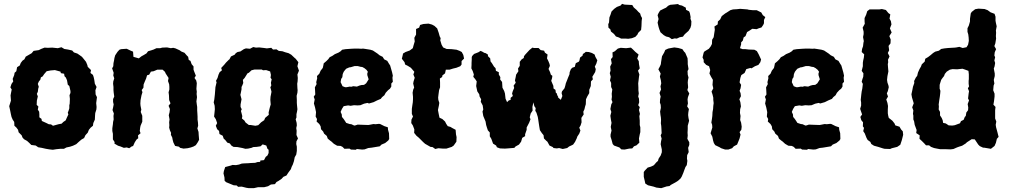

<svg xmlns="http://www.w3.org/2000/svg" viewBox="-20 -762 5262 1000"><path d="M255 18 237 16 219 13 197 8 179 5 166 -4 143 -7 132 -18 121 -28 105 -37 97 -46 93 -57 77 -73 74 -86 65 -98 55 -107 54 -127 46 -139 40 -153 37 -166 33 -186 28 -209 37 -238 35 -265 37 -276 41 -296 34 -307 40 -325 49 -338 46 -351 54 -371 56 -383 65 -391 69 -412 83 -421 88 -434 97 -446 107 -453 114 -467 133 -478 145 -485 155 -497 182 -501 194 -507 212 -514 229 -513 252 -514 281 -511 300 -516 315 -507 334 -504 356 -499 365 -489 383 -483 396 -474 407 -466 416 -455 428 -440 435 -423 437 -414 454 -397 451 -382 464 -372 468 -360 471 -346 474 -326 483 -309 477 -292 478 -270 485 -256 481 -225 483 -205 482 -192 476 -173 475 -159 474 -139 466 -121 464 -107 452 -97 443 -86 437 -71 425 -58 418 -43 404 -35 390 -23 377 -11 360 -3 345 2 326 6 313 13H294L274 15ZM256 -107 285 -115 301 -118 310 -127 322 -135 329 -151 336 -166 333 -175 337 -185 341 -198V-214L343 -222L344 -247L342 -266L347 -278V-288L341 -314L333 -321L329 -344L323 -358L316 -365L314 -378L297 -381L295 -389L266 -397L243 -395L223 -391L210 -376L202 -364L193 -359L190 -347L182 -337L177 -325L182 -310L179 -300L177 -284L172 -273L177 -260L172 -238L171 -216L180 -207L177 -191L184 -180L185 -166V-151L196 -143L198 -132L222 -121L234 -115L246 -114Z M592 -492 602 -503 611 -506 640 -508 661 -498 673 -493 675 -466 703 -458 717 -469 728 -475 743 -484 751 -495 768 -500 780 -504 795 -511H814L825 -514L850 -515L870 -511L882 -513L894 -510L916 -500L924 -494L941 -487L952 -474L960 -466L963 -450L972 -445L978 -428L988 -416V-399L992 -388L1000 -368L993 -356L1002 -343L1005 -329L1003 -299L1005 -284L1004 -273L1006 -256L1003 -234L1005 -218L1007 -205V-187L1008 -172L1009 -154V-139L1011 -124L1012 -107L1008 -93L1014 -75L1015 -58L1017 -34L1010 -21L1000 -6L988 1L974 6L957 10L936 12L918 8L912 2L892 -2L883 -20L879 -35L877 -46L870 -60L871 -70L865 -83L861 -97L862 -110L861 -125L863 -140L859 -162L863 -177L865 -194L858 -211L868 -224L861 -241L860 -266L858 -281L862 -296V-310L861 -323L855 -340L858 -356L843 -379L839 -388L827 -399H799L780 -391L766 -389L757 -373L746 -370L741 -353L734 -337L728 -322L727 -305L718 -293L722 -282L717 -266L712 -240L711 -222L712 -211L716 -191L713 -179L721 -159V-139V-128L712 -107L710 -97L708 -80L712 -68L699 -57L700 -42L691 -35L682 -21L673 -1L667 0L653 10L640 6L625 8L608 1L595 -3L576 -14L577 -22L568 -36V-65L565 -80V-94L568 -115L569 -127L572 -140L571 -158L573 -171L566 -189L569 -202L572 -218L569 -231V-246L575 -259L572 -281L571 -293V-309L569 -326L570 -338L575 -354L570 -369L572 -383L564 -406L570 -417L571 -433L574 -447L576 -460L580 -474Z M1276 218 1263 216 1239 210 1220 211 1213 204 1197 203 1158 187 1150 180 1149 162 1144 141 1146 129 1153 108 1183 100 1191 97 1209 98 1225 95 1239 90 1251 89 1275 88 1286 87 1309 86 1321 82 1335 81 1336 74 1355 72 1364 55 1373 48 1379 35V18L1373 13L1367 -4L1348 -10L1337 0L1317 3L1299 4L1290 8L1272 12L1258 13L1243 9L1217 4L1196 3L1185 -4L1177 -15L1164 -19L1153 -33L1145 -40L1140 -55L1123 -64L1121 -80L1111 -89L1104 -107L1111 -121L1104 -141L1095 -155L1097 -173L1099 -193L1098 -211L1093 -229L1096 -243L1099 -269L1101 -294L1102 -308L1108 -333L1105 -341L1113 -356L1118 -373L1124 -386L1136 -396L1132 -408L1148 -425L1157 -436L1171 -450L1175 -453L1183 -468L1202 -477L1208 -485L1217 -491L1232 -494L1250 -506L1261 -510L1282 -508L1299 -517L1313 -514L1330 -515L1356 -512L1370 -510L1393 -513L1402 -504L1420 -505L1432 -497L1451 -495L1465 -490L1483 -485L1497 -477L1515 -460L1520 -456L1534 -438L1529 -417L1537 -394L1529 -374L1531 -356L1530 -338L1528 -326L1529 -303L1530 -292L1529 -279L1525 -263L1526 -241V-226L1527 -213L1529 -193L1527 -181L1524 -167V-150L1520 -141L1525 -122L1526 -109L1523 -95L1525 -81L1524 -59L1532 -41L1524 -26L1523 -12L1526 2V24L1523 43L1515 57L1511 77L1505 95L1499 107L1495 119L1481 138L1472 152L1456 159L1447 169L1431 180L1420 186L1412 197L1391 199L1376 208L1356 213H1324L1302 218ZM1310 -107 1325 -110 1340 -125 1356 -136 1361 -148 1380 -164 1379 -176 1385 -201 1390 -218 1388 -242 1389 -258 1391 -268 1394 -284 1391 -297 1388 -307 1393 -317 1391 -331 1395 -349 1389 -357 1391 -372 1387 -390 1366 -397 1350 -396 1343 -400H1329H1306L1290 -396L1276 -383L1269 -380L1259 -364L1254 -356L1245 -346L1247 -330L1242 -317L1238 -309V-297L1234 -277L1232 -268L1238 -245L1233 -218V-205L1239 -193L1235 -184L1239 -169L1242 -157L1240 -145L1253 -134L1259 -124L1276 -111H1285Z M1808 17 1800 12 1774 13 1764 3 1754 -2 1736 -3 1719 -13 1706 -25 1699 -30 1687 -40 1682 -54 1668 -66 1663 -77 1652 -89 1650 -104 1643 -116 1629 -129 1631 -142 1624 -155 1626 -178 1621 -202 1615 -223 1619 -244 1614 -258 1622 -270 1621 -291 1620 -307 1629 -324 1627 -334 1632 -354 1631 -366 1643 -378 1650 -394 1661 -408 1664 -421 1666 -432 1680 -444 1690 -454 1697 -464 1711 -471 1724 -480 1743 -488 1754 -495 1762 -503 1780 -506 1808 -508 1828 -509H1843L1864 -508L1870 -509L1884 -507L1909 -503L1922 -499L1934 -491L1946 -483L1957 -474L1973 -466L1981 -453L1997 -445L2006 -430L2012 -421L2016 -407L2022 -386L2026 -368L2024 -357L2026 -336L2018 -327V-311L2011 -300L2001 -292L1989 -279L1982 -266L1970 -256L1963 -247L1944 -239L1926 -230L1902 -223L1894 -226L1876 -222L1857 -214L1842 -213L1824 -214L1806 -211L1793 -213L1770 -209L1761 -195L1754 -179L1760 -166L1761 -153L1770 -142L1778 -130L1783 -122L1801 -116L1810 -115L1825 -108L1831 -109L1843 -113L1868 -112L1898 -111L1905 -112L1925 -116L1936 -115L1954 -117L1960 -116L1982 -105L2000 -99L2001 -86L2006 -68L2007 -38L2002 -30L1986 -17L1967 -9L1958 0L1934 4L1916 7L1898 9L1879 16L1866 17L1838 14L1834 18ZM1777 -308H1786L1802 -311L1809 -310L1820 -313L1839 -311L1851 -316L1862 -319L1876 -320L1887 -328L1892 -336L1900 -349L1893 -371V-380L1896 -388L1889 -398L1878 -407L1867 -413L1858 -414L1843 -418H1827L1807 -412L1799 -411L1783 -404L1776 -396L1770 -388L1765 -376L1763 -360L1757 -351L1754 -334L1758 -326L1764 -313Z M2247 14 2233 4 2222 3 2194 -13 2184 -22 2180 -26 2161 -45 2149 -55 2137 -70 2138 -88 2130 -109 2122 -121 2123 -139 2131 -155 2125 -169V-195L2128 -216L2130 -229L2131 -245V-258L2129 -279L2132 -295L2137 -306L2132 -327L2134 -338L2140 -357L2133 -374L2138 -388L2120 -409L2104 -419L2090 -426L2087 -438L2073 -456L2078 -477L2079 -483L2092 -491L2114 -499L2130 -511L2134 -526L2140 -546L2138 -565L2147 -582V-611L2163 -618L2168 -632L2185 -637L2212 -639L2230 -634L2243 -627L2257 -614L2265 -591L2270 -573L2275 -563L2273 -552L2280 -529L2288 -515L2306 -507L2332 -506L2358 -503L2374 -497L2385 -491L2393 -476L2397 -457L2384 -444V-426L2377 -417L2357 -409L2340 -405L2321 -399H2302L2298 -380L2284 -369L2283 -361L2271 -353L2272 -333V-307L2267 -293L2264 -271L2262 -254L2263 -242L2268 -226L2266 -213L2261 -189L2265 -168L2269 -149L2284 -142L2298 -129L2304 -117L2312 -105L2326 -101L2336 -95L2353 -86L2355 -62L2358 -48L2357 -24L2343 -4L2333 3L2305 12H2287L2263 10Z M2758 -229 2753 -205 2754 -186 2744 -171 2739 -151 2743 -141 2736 -123 2723 -98V-86L2715 -63V-53L2700 -44L2694 -24L2683 -9L2665 1L2659 8L2649 9L2624 11L2610 12L2584 11L2568 5L2564 -4L2548 -14L2539 -39L2531 -52V-72L2521 -83L2516 -98L2512 -111L2509 -129L2497 -158L2493 -181L2497 -192L2494 -213L2484 -232L2486 -245L2478 -259L2476 -271L2466 -286L2460 -314L2463 -338L2455 -350L2445 -362L2448 -374L2442 -392L2435 -406L2436 -424V-434L2437 -452V-464L2439 -470L2449 -481L2462 -486L2472 -490L2483 -497L2492 -493L2502 -487L2510 -485L2522 -477L2521 -470L2533 -458L2535 -442L2542 -433L2553 -415L2561 -407L2563 -393L2578 -386V-374L2586 -360L2585 -348L2595 -335L2597 -305L2606 -288L2610 -275L2612 -257L2613 -248L2621 -230L2630 -239L2640 -242L2639 -246L2640 -253L2651 -262L2647 -275L2651 -288L2658 -304L2655 -316L2666 -331L2662 -343L2666 -361L2668 -373L2680 -391L2678 -405L2687 -419V-440L2697 -453L2708 -460L2709 -469L2715 -477L2726 -489L2738 -502L2753 -514L2761 -512H2785L2796 -501L2814 -498L2818 -488L2832 -478L2829 -458L2836 -444L2842 -429L2844 -419L2837 -403L2845 -386L2849 -373L2857 -367L2855 -354L2851 -341L2862 -315L2863 -301L2873 -294L2875 -279L2879 -277L2883 -265L2888 -256L2885 -254H2887L2901 -242L2909 -262L2905 -277L2907 -286L2920 -302L2924 -315L2927 -328L2935 -348L2938 -356L2946 -375L2947 -386L2953 -401L2960 -409L2974 -414L2976 -423L2979 -433L2995 -441L2998 -447L3001 -462L3014 -472L3016 -481L3024 -486L3031 -492L3047 -491L3063 -486L3077 -478L3081 -466L3091 -448L3086 -431L3078 -415L3083 -402L3080 -387L3065 -362L3068 -349L3058 -338L3057 -314L3049 -294V-277L3039 -260L3032 -245L3031 -219L3027 -206L3024 -193L3018 -180L3020 -166L3008 -148L3009 -125L3004 -109L2997 -97L3003 -82L2997 -66L2987 -51L2984 -42L2975 -23L2965 -9L2957 -5L2944 1L2934 9L2911 14L2892 9L2880 11L2863 9L2859 4L2842 -4L2831 -24L2825 -29L2813 -41L2811 -58L2802 -69L2792 -84L2789 -101L2787 -114L2783 -141L2781 -153L2774 -175L2768 -185L2770 -199L2763 -209Z M3215 -561 3203 -567 3188 -572 3178 -585 3162 -598 3159 -609 3149 -618 3148 -636 3152 -645 3154 -671 3160 -686 3165 -702 3179 -716 3193 -726 3212 -733 3220 -742 3233 -738 3252 -737 3273 -736 3281 -723 3295 -711 3305 -700 3314 -692 3318 -679 3324 -668 3322 -653 3321 -626 3319 -606 3304 -591 3300 -582 3289 -570 3271 -563 3252 -560 3238 -561ZM3233 17 3216 16 3206 6 3178 -4 3171 -12 3166 -31 3160 -50V-61L3165 -82L3161 -101L3165 -122L3162 -138L3159 -159L3164 -179L3159 -194L3164 -219L3170 -230L3165 -243L3167 -258L3166 -274L3169 -296L3163 -309V-330L3157 -343L3161 -362L3156 -381L3160 -394L3158 -415L3166 -432L3162 -454L3171 -465L3170 -489L3182 -495L3198 -509L3213 -513L3241 -511L3266 -514L3276 -505L3289 -492L3306 -478L3299 -457L3307 -443L3308 -428L3312 -406L3303 -394L3310 -374L3308 -362L3306 -344L3304 -328L3305 -306V-292L3307 -275L3304 -259L3308 -248L3309 -229L3304 -214L3312 -204L3308 -189L3313 -169L3310 -157L3312 -134V-111L3315 -99V-74L3312 -62L3308 -41L3310 -19L3295 -5L3282 0L3273 11L3257 12Z M3479 -558 3465 -568 3449 -572 3437 -579 3420 -594 3414 -609 3410 -622 3405 -644 3410 -663 3405 -683 3410 -694 3418 -707 3438 -717 3449 -722 3460 -732 3471 -737 3494 -739 3511 -741 3518 -736 3532 -733 3552 -722 3553 -711 3569 -703 3573 -694 3577 -673 3576 -665 3581 -651 3580 -631 3576 -617 3566 -601 3550 -587 3544 -581 3537 -571 3520 -568 3505 -561 3494 -562ZM3398 84 3407 76 3410 65 3415 57 3421 48 3427 31V17L3421 -11L3423 -26L3426 -40L3421 -57L3426 -68L3425 -89L3424 -106L3422 -120L3423 -138L3422 -151L3420 -163L3418 -181L3422 -200L3421 -216L3417 -228L3418 -245L3421 -259L3415 -278L3423 -296L3420 -312L3424 -328L3422 -344L3417 -363L3421 -379L3409 -401L3418 -418L3422 -428L3423 -438L3426 -457L3428 -469L3439 -488L3445 -502L3460 -509L3470 -511L3492 -515L3513 -512L3534 -506L3543 -493L3549 -487L3561 -459L3562 -442V-428L3566 -402L3561 -392L3562 -373L3566 -358L3563 -344L3562 -332L3564 -307L3560 -293L3570 -275L3563 -256L3561 -244L3563 -223L3559 -208L3568 -194L3565 -176L3564 -163L3566 -147L3569 -133L3562 -107V-90L3561 -71L3562 -56L3560 -39L3570 -21V-7L3564 8L3567 30L3559 46L3558 64L3560 76L3557 98L3550 108L3544 124L3539 138L3531 157L3525 167L3512 179L3498 188L3474 201L3467 207L3452 209L3424 218L3399 215L3384 210L3355 203L3341 194L3338 180L3333 159V134L3338 127L3353 111L3370 106L3381 101L3386 98Z M3773 17H3757L3736 10L3728 5L3705 -6L3698 -17L3694 -30L3690 -50L3681 -68L3690 -98L3689 -112L3685 -124L3688 -143L3690 -158L3691 -178L3694 -194L3695 -210L3697 -225L3695 -242V-253L3691 -270L3686 -285L3695 -302L3691 -320L3693 -346L3683 -363L3675 -379L3679 -397L3673 -417L3658 -424L3645 -438V-450L3639 -463L3645 -488L3649 -494L3672 -508L3682 -521L3688 -533L3689 -555L3697 -568L3700 -588L3703 -607L3701 -624L3718 -635L3719 -650L3731 -661L3739 -678L3757 -692L3764 -696L3784 -709L3798 -713L3817 -714L3835 -716L3873 -713L3880 -711L3900 -709H3921L3945 -697L3953 -683L3966 -673L3959 -658V-641L3955 -632L3946 -619L3930 -614L3921 -610L3898 -612L3883 -602L3871 -595L3863 -574L3853 -567L3849 -551L3840 -541V-531L3834 -511L3848 -506H3863L3880 -504L3909 -503L3922 -496L3931 -480L3944 -452L3940 -438L3930 -424L3912 -417L3894 -406L3888 -408L3867 -402L3858 -382L3841 -371L3836 -356L3832 -333L3840 -320L3837 -302L3832 -289L3837 -277L3839 -261L3831 -245L3836 -230L3839 -208L3835 -193L3834 -174L3837 -158L3835 -137L3840 -123L3843 -102L3841 -86L3832 -74L3837 -61L3832 -41L3826 -26L3819 -9L3802 0L3793 10Z M4158 17 4150 12 4124 13 4114 3 4104 -2 4086 -3 4069 -13 4056 -25 4049 -30 4037 -40 4032 -54 4018 -66 4013 -77 4002 -89 4000 -104 3993 -116 3979 -129 3981 -142 3974 -155 3976 -178 3971 -202 3965 -223 3969 -244 3964 -258 3972 -270 3971 -291 3970 -307 3979 -324 3977 -334 3982 -354 3981 -366 3993 -378 4000 -394 4011 -408 4014 -421 4016 -432 4030 -444 4040 -454 4047 -464 4061 -471 4074 -480 4093 -488 4104 -495 4112 -503 4130 -506 4158 -508 4178 -509H4193L4214 -508L4220 -509L4234 -507L4259 -503L4272 -499L4284 -491L4296 -483L4307 -474L4323 -466L4331 -453L4347 -445L4356 -430L4362 -421L4366 -407L4372 -386L4376 -368L4374 -357L4376 -336L4368 -327V-311L4361 -300L4351 -292L4339 -279L4332 -266L4320 -256L4313 -247L4294 -239L4276 -230L4252 -223L4244 -226L4226 -222L4207 -214L4192 -213L4174 -214L4156 -211L4143 -213L4120 -209L4111 -195L4104 -179L4110 -166L4111 -153L4120 -142L4128 -130L4133 -122L4151 -116L4160 -115L4175 -108L4181 -109L4193 -113L4218 -112L4248 -111L4255 -112L4275 -116L4286 -115L4304 -117L4310 -116L4332 -105L4350 -99L4351 -86L4356 -68L4357 -38L4352 -30L4336 -17L4317 -9L4308 0L4284 4L4266 7L4248 9L4229 16L4216 17L4188 14L4184 18ZM4127 -308H4136L4152 -311L4159 -310L4170 -313L4189 -311L4201 -316L4212 -319L4226 -320L4237 -328L4242 -336L4250 -349L4243 -371V-380L4246 -388L4239 -398L4228 -407L4217 -413L4208 -414L4193 -418H4177L4157 -412L4149 -411L4133 -404L4126 -396L4120 -388L4115 -376L4113 -360L4107 -351L4104 -334L4108 -326L4114 -313Z M4587 13 4579 11 4554 3 4532 -3 4518 -12 4513 -23 4499 -33 4493 -44 4484 -67 4476 -79 4480 -96 4474 -104 4475 -125 4466 -136 4461 -153 4470 -166 4460 -195 4465 -212V-228L4463 -242L4466 -271L4468 -286L4471 -300L4474 -325L4468 -336L4472 -351L4476 -362L4477 -380L4468 -393L4474 -417V-435L4476 -448L4479 -461L4481 -479L4468 -491L4470 -507L4475 -521L4477 -539L4479 -548L4475 -569L4478 -584V-597L4473 -618L4484 -638L4483 -652V-668L4491 -685L4497 -704L4509 -713H4531H4560L4573 -715L4594 -710L4607 -694L4617 -687L4613 -665L4620 -652L4623 -635L4615 -614L4624 -593L4612 -574L4619 -556L4618 -536L4608 -523L4611 -500L4604 -486L4613 -468L4605 -451L4606 -438L4604 -428L4605 -413L4607 -390L4602 -365L4600 -346L4602 -332L4607 -318L4609 -308L4604 -287L4599 -276L4605 -259L4596 -244L4602 -226L4605 -210L4604 -191V-172L4606 -160L4609 -148L4618 -141L4628 -133L4639 -119L4643 -109L4665 -102L4673 -88L4682 -78L4684 -60L4677 -32L4669 -8L4653 3L4625 10L4616 14Z M4876 15 4860 12 4845 9 4829 3 4819 -5H4803L4794 -15L4781 -28L4769 -39L4770 -57L4752 -69L4754 -85L4744 -112L4741 -130L4737 -140V-160L4735 -169L4737 -187L4731 -203L4739 -224L4730 -254L4727 -271L4732 -294L4735 -310L4742 -330L4741 -340L4750 -358L4757 -367L4761 -384L4769 -402L4777 -416L4781 -427L4796 -441L4799 -456L4814 -465L4827 -475L4840 -486L4851 -493L4870 -498L4882 -507L4899 -510L4918 -512L4953 -514L4961 -515L4977 -518L4994 -512L5014 -516L5022 -529L5026 -549L5025 -567L5023 -583L5019 -596V-615L5026 -629L5032 -650V-664L5036 -692L5041 -700L5059 -714L5076 -717L5108 -715L5124 -709L5139 -698L5160 -690L5165 -675V-654L5167 -643L5171 -625L5167 -603L5168 -592L5167 -574L5168 -561L5164 -536L5159 -522L5168 -506L5161 -490L5159 -473L5163 -464L5159 -447L5163 -434L5160 -416L5156 -405L5161 -379V-366L5156 -346L5159 -327L5155 -316L5153 -292L5160 -274V-259L5157 -234L5154 -217L5165 -205L5163 -188V-161V-145L5169 -129L5166 -112L5168 -99L5175 -73L5181 -49L5172 -39L5167 -18L5160 -2L5155 2L5141 13L5105 7H5100L5083 -1L5075 -9L5057 -36L5041 -37L5016 -21L5010 -15L4991 -3L4975 2L4964 6L4946 14L4931 16L4902 15ZM4940 -108 4953 -110 4980 -120 4985 -131 4999 -138 5005 -153 5010 -158 5013 -176 5022 -188 5023 -202 5020 -220 5027 -239 5022 -249 5025 -275 5027 -287 5021 -302 5027 -312 5025 -325V-341L5026 -350V-375L5024 -393L5005 -400L4993 -404L4983 -403L4965 -401L4941 -402L4927 -399L4911 -389L4901 -377L4897 -366L4889 -356L4882 -346L4877 -330L4874 -320V-300L4878 -289L4877 -276L4875 -259L4872 -240L4869 -218L4870 -207L4869 -192L4876 -179V-161L4885 -147L4890 -135L4892 -122L4906 -119L4921 -109Z"/></svg>

Font: Winky Rough SemiBold
Style: Regular
Weight: 600
Designer: Simon Atzbach
Foundry: typofactur
Version: Version 1.206; ttfautohint (v1.8.4.7-5d5b)